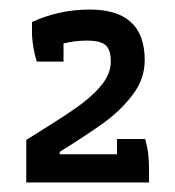

<svg xmlns="http://www.w3.org/2000/svg" viewBox="-20 -716 367 402"><path d="M35 -423Q103 -465 137 -488.5Q171 -512 191.5 -536.5Q212 -561 212 -587Q212 -612 201 -621.5Q190 -631 162 -631Q137 -631 113 -625V-587H57Q53 -599 50 -616.5Q47 -634 47 -648V-670Q104 -696 168 -696Q283 -696 283 -590Q283 -551 258.5 -518.5Q234 -486 200 -461Q166 -436 105 -398V-393H225V-425H284Q292 -398 292 -364V-334H35Z"/></svg>

Font: Athiti Medium
Style: Regular
Weight: 500
Designer: CadsonDemak Team
Foundry: CadsonDemak
Version: Version 1.033